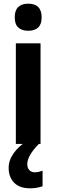

<svg xmlns="http://www.w3.org/2000/svg" viewBox="-20 -781 307 1042"><path d="M133 -761Q206 -761 206 -687Q206 -649 187 -631.5Q168 -614 133 -614Q99 -614 79.5 -631.5Q60 -649 60 -687Q60 -725 79 -743Q98 -761 133 -761ZM200 -546V0H66V-546ZM128 110Q128 130 139 142Q150 154 168 154Q183 154 193.5 151Q204 148 211 145V230Q199 234 182 237.5Q165 241 144 241Q86 241 56.5 210.5Q27 180 27 130Q27 88 54.5 50Q82 12 123 -13L191 0Q128 64 128 110Z"/></svg>

Font: Noto Sans Malayalam Condensed
Style: Bold
Weight: 700
Width: 3
Designer: Jelle Bosma - Monotype Design Team
Foundry: Monotype Imaging Inc.
Version: Version 2.104; ttfautohint (v1.8.4.7-5d5b)